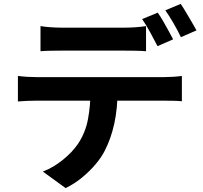

<svg xmlns="http://www.w3.org/2000/svg" viewBox="-20 -889 1040 986"><path d="M188 -755Q212 -751 241 -749Q270 -747 295 -747Q314 -747 347 -747Q380 -747 420 -747Q460 -747 499.5 -747Q539 -747 572 -747Q605 -747 622 -747Q648 -747 676 -749Q704 -751 730 -755V-626Q704 -628 676 -628.5Q648 -629 622 -629Q605 -629 572 -629Q539 -629 499.5 -629Q460 -629 420.5 -629Q381 -629 347.5 -629Q314 -629 295 -629Q269 -629 240 -628.5Q211 -628 188 -626ZM72 -499Q94 -496 119.5 -494.5Q145 -493 168 -493Q181 -493 220 -493Q259 -493 314.5 -493Q370 -493 433 -493Q496 -493 559.5 -493Q623 -493 678 -493Q733 -493 771.5 -493Q810 -493 823 -493Q839 -493 866.5 -494.5Q894 -496 914 -499V-369Q896 -371 870 -371.5Q844 -372 823 -372Q810 -372 771.5 -372Q733 -372 678 -372Q623 -372 559.5 -372Q496 -372 433 -372Q370 -372 314.5 -372Q259 -372 220 -372Q181 -372 168 -372Q146 -372 119.5 -371Q93 -370 72 -368ZM584 -429Q584 -332 567 -254.5Q550 -177 518 -115Q501 -81 470.5 -45Q440 -9 401 23Q362 55 317 77L200 -8Q253 -28 302 -67.5Q351 -107 381 -151Q419 -208 432 -278Q445 -348 445 -429ZM790 -824Q803 -806 817.5 -781Q832 -756 845.5 -731Q859 -706 869 -687L789 -652Q773 -683 751.5 -722.5Q730 -762 710 -791ZM908 -869Q921 -850 936 -824.5Q951 -799 965.5 -774.5Q980 -750 989 -733L909 -698Q894 -730 871.5 -769Q849 -808 829 -836Z"/></svg>

Font: Noto Sans SC Thin
Style: Bold
Weight: 700
Version: Version 2.004-H2;hotconv 1.0.118;makeotfexe 2.5.65603